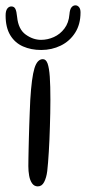

<svg xmlns="http://www.w3.org/2000/svg" viewBox="-50 -658 314 701"><path d="M88 22.5Q75 22.5 67.2 11.5Q59.5 0.5 56.5 -16.2Q53.5 -33 53.5 -51Q53.5 -63.5 53.8 -79.5Q54 -95.5 54.5 -114.8Q55 -134 55.5 -155.5Q56 -177 56.8 -199.8Q57.5 -222.5 58.5 -246.2Q59.5 -270 60.5 -293Q65.5 -375.5 75.8 -408.8Q86 -442 106.5 -442Q118 -442 123.8 -426Q129.5 -410 131.8 -377.5Q134 -345 134 -294Q134 -270 133.5 -245Q133 -220 132.2 -195.5Q131.5 -171 130.5 -148Q129.5 -125 128.2 -104Q127 -83 125.5 -65.2Q124 -47.5 122.5 -33.5Q119.5 -9.5 111.2 6.5Q103 22.5 88 22.5ZM100.5 -475.5Q63.5 -475.5 34 -488.5Q4.5 -501.5 -12.5 -529.5Q-29.5 -557.5 -29.5 -601.5Q-29.5 -618.5 -23.5 -626.5Q-17.5 -634.5 -8.5 -634.5Q1.5 -634.5 6 -625.8Q10.5 -617 12.5 -596Q17 -551 43.8 -531.8Q70.5 -512.5 100 -512.5Q124 -512.5 146.8 -522.8Q169.5 -533 185.2 -553.8Q201 -574.5 203.5 -605.5Q205 -624 211 -631.2Q217 -638.5 225.5 -638.5Q233 -638.5 238.5 -632Q244 -625.5 244 -612.5Q244 -569 224.2 -538.2Q204.5 -507.5 171.8 -491.5Q139 -475.5 100.5 -475.5Z"/></svg>

Font: Gluten Thin ExtraLight
Style: Regular
Weight: 250
Version: Version 1.300